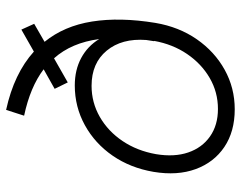

<svg xmlns="http://www.w3.org/2000/svg" viewBox="-100 -677 789 629"><g transform="rotate(-90 294.5 -362.5)"><path d="M251 12Q178 12 127.5 -22Q77 -56 55 -116Q33 -176 46 -254Q59 -330 99 -388Q139 -446 199 -479Q259 -512 329 -512Q380 -512 419 -491Q458 -470 481 -432Q469 -523 418 -580L339 -535L318 -578L382 -614Q324 -658 230 -678L249 -737Q368 -711 440 -646L512 -687L531 -645L472 -611Q524 -547 538.5 -455.5Q553 -364 534 -248Q521 -171 480.5 -112.5Q440 -54 380.5 -21Q321 12 251 12ZM252 -43Q307 -43 353.5 -70Q400 -97 432 -144Q464 -191 475 -252H474Q476 -265 478 -278Q484 -358 443 -407.5Q402 -457 328 -457Q273 -457 226 -430Q179 -403 147 -355.5Q115 -308 104 -246Q94 -186 109.5 -140.5Q125 -95 162 -69Q199 -43 252 -43Z"/></g></svg>

Font: Figtree Light
Style: Italic
Weight: 300
Italic angle: -9.5°
Foundry: Erik Kennedy
Version: Version 2.001; ttfautohint (v1.8.4.7-5d5b);gftools[0.9.27]